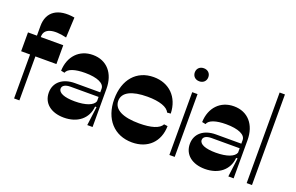

<svg xmlns="http://www.w3.org/2000/svg" viewBox="-93 -1121 2301 1494"><g transform="rotate(20 1058.0 -374.5)"><path d="M86 0H130V-364H304V-520H118V-524C118 -590 188 -612 304 -584L312 -752C172 -776 86 -720 86 -600V-520H12V-364H86Z M692 0H736V-316C736 -444 664 -528 548 -528C436 -528 360 -448 356 -328L386 -322C398 -358 456 -376 538 -376C640 -376 700 -348 700 -304V-274H490C389 -274 324 -220 324 -136C324 -48 393 8 500 8C614 8 692 -56 700 -156H712ZM400 -196C400 -221 425 -236 468 -236H700V-200C688 -164 629 -140 536 -140C450 -140 400 -161 400 -196Z M1064 8C1195 8 1280 -76 1282 -206L1252 -210C1232 -170 1165 -150 1066 -150C932 -150 854 -188 854 -260C854 -331 929 -368 1058 -368C1158 -368 1226 -344 1242 -304L1272 -306C1268 -442 1180 -528 1052 -528C911 -528 820 -425 820 -262C820 -98 916 8 1064 8Z M1372 0H1416V-520H1372ZM1338 -672C1338 -640 1361 -618 1394 -618C1427 -618 1450 -640 1450 -672C1450 -704 1427 -726 1394 -726C1361 -726 1338 -704 1338 -672Z M1860 0H1904V-316C1904 -444 1832 -528 1716 -528C1604 -528 1528 -448 1524 -328L1554 -322C1566 -358 1624 -376 1706 -376C1808 -376 1868 -348 1868 -304V-274H1658C1557 -274 1492 -220 1492 -136C1492 -48 1561 8 1668 8C1782 8 1860 -56 1868 -156H1880ZM1568 -196C1568 -221 1593 -236 1636 -236H1868V-200C1856 -164 1797 -140 1704 -140C1618 -140 1568 -161 1568 -196Z M2012 0H2056V-750H2012Z"/></g></svg>

Font: Ribes
Style: Bold
Weight: 900
Designer: Luigi Gorlero
Foundry: Collletttivo
Version: Version 2.100;Glyphs 3.1.2 (3151)